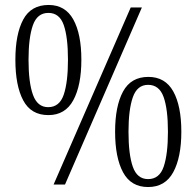

<svg xmlns="http://www.w3.org/2000/svg" viewBox="-20 -744 792 774"><path d="M175 -280Q105 -280 73.5 -339.5Q42 -399 42 -503Q42 -606 73.5 -665Q105 -724 176 -724Q243 -724 275.5 -665.5Q308 -607 308 -503Q308 -400 275.5 -340Q243 -280 175 -280ZM196 0 507 -714H552L242 0ZM174 -312Q220 -312 237 -362.5Q254 -413 254 -503Q254 -594 237 -643Q220 -692 175 -692Q130 -692 112.5 -642Q95 -592 95 -503Q95 -411 113 -361.5Q131 -312 174 -312ZM577 10Q508 10 476 -49.5Q444 -109 444 -213Q444 -316 476 -375Q508 -434 578 -434Q646 -434 678.5 -375.5Q711 -317 711 -213Q711 -110 678.5 -50Q646 10 577 10ZM577 -22Q623 -22 640 -72.5Q657 -123 657 -213Q657 -304 639.5 -353Q622 -402 577 -402Q533 -402 515.5 -352Q498 -302 498 -213Q498 -121 515.5 -71.5Q533 -22 577 -22Z"/></svg>

Font: Noto Serif Lao Condensed Light
Style: Regular
Weight: 300
Width: 3
Designer: Monotype Design Team
Foundry: Monotype Imaging Inc.
Version: Version 2.003; ttfautohint (v1.8.4.7-5d5b)